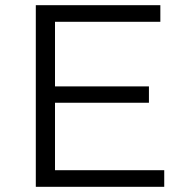

<svg xmlns="http://www.w3.org/2000/svg" viewBox="-20 -720 699 740"><path d="M192 -64V-324H554V-387H192V-636H598V-700H118V0H613V-64Z"/></svg>

Font: Talent
Style: Regular
Weight: 400
Designer: Mike Powis
Version: Version 1.001;hotconv 1.0.109;makeotfexe 2.5.65596